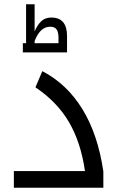

<svg xmlns="http://www.w3.org/2000/svg" viewBox="-20 -879 549 899"><path d="M44.9 -78.1H377.9Q358.4 -212.4 303.2 -306.9Q248 -401.4 146 -470.2L178.2 -545.9Q293.5 -485.8 366 -367.7Q438.5 -249.5 463.9 -76.2V0H44.9ZM86.9 -676.8H102.1V-858.9H142.1V-731.9Q154.3 -761.2 172.6 -779.1Q190.9 -796.9 220.2 -796.9Q293.9 -796.9 293.9 -710V-633.8H86.9ZM253.9 -676.8V-701.7Q253.9 -728 245.1 -741Q236.3 -753.9 215.3 -753.9Q191.9 -753.9 174.1 -738Q156.2 -722.2 142.1 -687V-676.8Z"/></svg>

Font: Droid Arabic Kufi
Style: Regular
Weight: 400
Designer: Pascal Zoghbi
Foundry: Irfont.ir
Version: Version 1.00 February 28, 2013, initial release